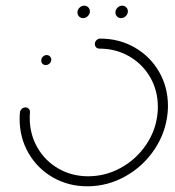

<svg xmlns="http://www.w3.org/2000/svg" viewBox="-20 -654 614 674"><path d="M124.8 -441.1Q124.8 -448.9 130.4 -454.8Q135.9 -460.7 143.7 -460.7Q150.7 -460.7 155.4 -455.9Q160 -451.1 160 -444.4Q160 -436.7 154.1 -431.1Q148.1 -425.6 140.4 -425.6Q133.7 -425.6 129.3 -430Q124.8 -434.4 124.8 -441.1ZM313 -499.6Q313 -507.4 318.7 -513Q324.4 -518.5 331.9 -518.5Q398.5 -518.5 453 -487.2Q507.4 -455.9 538.5 -401.9Q569.6 -347.8 569.6 -282.2Q569.6 -271.1 568.5 -259.3Q562.2 -188.9 522.2 -129.3Q482.2 -69.6 419.6 -34.8Q357 0 286.7 0Q220 0 165.6 -31.3Q111.1 -62.6 80 -116.7Q48.9 -170.7 48.9 -236.3Q48.9 -247.8 50 -259.3Q50.7 -266.7 56.5 -271.9Q62.2 -277 69.3 -277Q76.7 -277 81.3 -271.7Q85.9 -266.3 85.2 -259.3Q84.4 -252.6 84.4 -239.6Q84.4 -183 111.3 -136.1Q138.1 -89.3 185.2 -62.2Q232.2 -35.2 289.6 -35.2Q350.7 -35.2 404.8 -65.2Q458.9 -95.2 493.5 -146.7Q528.1 -198.1 533.3 -259.3Q534.1 -265.9 534.1 -279.6Q534.1 -336.3 507.2 -382.8Q480.4 -429.3 433.5 -456.3Q386.7 -483.3 328.9 -483.3Q321.9 -483.3 317.4 -488Q313 -492.6 313 -499.6ZM385.2 -610.4Q385.2 -620 392.4 -627Q399.6 -634.1 408.9 -634.1Q417.4 -634.1 423.1 -628.3Q428.9 -622.6 428.9 -614.1Q428.9 -604.8 421.7 -597.6Q414.4 -590.4 404.8 -590.4Q396.7 -590.4 390.9 -596.1Q385.2 -601.9 385.2 -610.4ZM251.9 -610.4Q251.9 -620 259.1 -627Q266.3 -634.1 275.6 -634.1Q284.1 -634.1 289.8 -628.3Q295.6 -622.6 295.6 -614.1Q295.6 -604.8 288.3 -597.6Q281.1 -590.4 271.5 -590.4Q263.3 -590.4 257.6 -596.1Q251.9 -601.9 251.9 -610.4Z"/></svg>

Font: 26F Galaxy Sans Light
Style: Italic
Weight: 300
Italic angle: -5°
Designer: C₂₉H₂₅N₃O₅
Version: Version 1.200